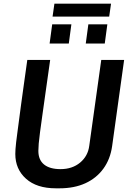

<svg xmlns="http://www.w3.org/2000/svg" viewBox="-20 -1011 718 1041"><path d="M283 10Q179 10 121 -42Q63 -94 63 -176Q63 -187 64 -202.5Q65 -218 67.5 -239.5Q70 -261 74 -290.5Q78 -320 83 -358.5Q88 -397 94.5 -445.5Q101 -494 109.5 -554Q118 -614 128 -686H252Q238 -587 227.5 -513Q217 -439 209.5 -385Q202 -331 197 -294Q192 -257 190 -233Q188 -209 188 -193Q188 -144 219 -119Q250 -94 308 -94Q372 -94 414.5 -129.5Q457 -165 464 -221L529 -686H653L588 -219Q578 -148 540.5 -96.5Q503 -45 443 -17.5Q383 10 303 10ZM265 -921 275 -991H582L572 -921ZM249 -775 263 -879H367L353 -775ZM445 -775 459 -879H562L548 -775Z"/></svg>

Font: Chivo Medium
Style: Italic
Weight: 500
Italic angle: -8.05°
Designer: Hector Gatti
Foundry: Omnibus-Type
Version: Version 2.002